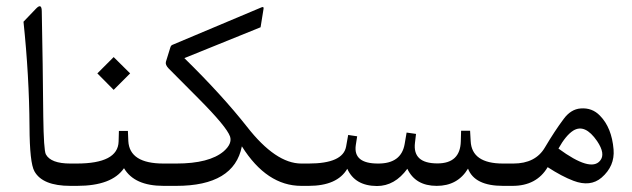

<svg xmlns="http://www.w3.org/2000/svg" viewBox="-20 -606 2061 626"><path d="M209.5 -72.8Q209.5 -72.8 216.8 -72.8Q231 -72.8 231 -37.1V-34.7Q231 0 216.8 0H209.5Q118.7 0 92.3 -47.4Q76.7 -74.7 76.2 -193.4Q75.2 -358.4 56.6 -535.2L97.7 -578.1Q116.2 -597.2 116.2 -568.4Q119.6 -397 121.1 -225.6Q122.6 -116.7 129.4 -103Q145.5 -72.8 209.5 -72.8Z M513.2 0Q418 0 384.3 -57.6Q344.7 0 231.4 0H212.9Q184.1 0 184.1 -34.2V-38.1Q184.1 -72.8 212.9 -72.8H230Q364.7 -72.8 366.7 -144.5L367.7 -179.2H397L398.4 -146Q402.3 -72.8 513.2 -72.8H521.5Q535.6 -72.8 535.6 -37.1V-34.7Q535.6 0 521.5 0ZM350.6 -419.9 404.3 -366.7 350.6 -313 297.4 -366.7Z M581.1 -416.5Q704.1 -295.9 785.2 -192.9Q878.9 -72.8 962.4 -72.8H970.7Q984.9 -72.8 984.9 -37.1V-34.7Q984.9 0 970.7 0H962.4Q849.6 0 768.6 -128.9Q743.2 0 554.7 0H516.6Q487.8 0 487.8 -34.2V-38.1Q487.8 -72.8 516.6 -72.8H554.7Q662.6 -72.8 709.5 -112.8Q737.8 -137.7 730 -161.1Q718.8 -192.9 626.5 -285.6Q558.6 -353.5 529.8 -382.8Q518.1 -395 521 -404.8Q532.2 -440.9 535.2 -450.7Q537.1 -457.5 541.5 -459.5L832.5 -582Q840.3 -585.4 839.4 -578.1L829.6 -517.1Z M1620.1 0Q1527.3 0 1505.9 -56.2Q1472.2 0 1403.8 0Q1334.5 0 1308.1 -55.7Q1267.1 0.5 1209 0.5Q1137.2 0 1112.3 -55.7Q1079.6 0 986.3 0H966.3Q937.5 0 937.5 -34.2V-38.1Q937.5 -72.8 966.3 -72.8H986.3Q1098.1 -72.8 1108.4 -127.9L1115.2 -166L1144.5 -161.6L1140.1 -133.3Q1130.9 -72.8 1212.4 -72.8Q1288.1 -72.3 1299.3 -136.2L1305.7 -173.8L1336.4 -169.4L1333 -140.6Q1324.7 -73.2 1406.2 -73.2Q1480.5 -73.2 1482.4 -145L1483.4 -179.7H1512.7L1514.6 -146Q1518.1 -72.8 1620.1 -72.8H1644.5Q1658.7 -72.8 1658.7 -37.1V-34.7Q1658.7 0 1644.5 0Z M1650.9 0Q1650.9 0 1640.1 0Q1611.3 0 1611.3 -34.2V-38.1Q1611.3 -72.8 1640.1 -72.8H1653.8Q1726.1 -72.8 1756.8 -125.5Q1788.6 -179.2 1817.9 -218.3Q1841.3 -250 1873 -252.4Q1910.6 -255.4 1936 -229Q1974.6 -189.9 1980.5 -118.7Q1984.9 -64.5 1941.4 -26.9Q1904.8 4.4 1849.6 -16.6Q1812 -30.8 1765.6 -61Q1729.5 0 1650.9 0ZM1800.8 -121.6Q1905.8 -44.4 1936.5 -82Q1955.1 -104 1926.8 -146Q1887.2 -203.6 1849.1 -180.2Q1824.7 -164.6 1800.8 -121.6Z"/></svg>

Font: Parastoo Print
Style: Print
Weight: 400
Foundry: Saber Rastikerdar (saber.rastikerdar@gmail.com)
Version: Version 1.0.0-alpha5